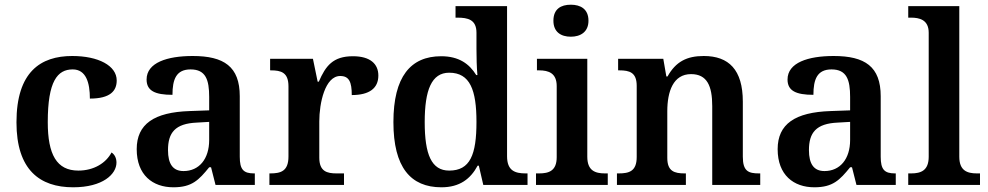

<svg xmlns="http://www.w3.org/2000/svg" viewBox="-20 -786 4200 816"><path d="M291 10C417 10 475 -46 475 -95C475 -113 468 -129 454 -138C431 -94 380 -61 313 -61C221 -61 183 -129 183 -267C183 -441 224 -491 289 -491C346 -491 362 -434 362 -367C449 -367 476 -400 476 -444C476 -507 398 -548 287 -548C153 -548 50 -481 50 -266C50 -64 149 10 291 10Z M717 10C796 10 825 -21 869 -75H877L896 0H1063V-49H1060C1015 -49 999 -65 999 -120V-377C999 -503 932 -548 799 -548C691 -548 603 -520 603 -448C603 -400 639 -383 713 -383C713 -449 729 -491 790 -491C855 -491 869 -446 869 -374V-317L786 -314C635 -309 561 -259 561 -152C561 -42 629 10 717 10ZM760 -59C715 -59 694 -89 694 -148C694 -222 724 -261 817 -265L869 -268V-191C869 -110 826 -59 760 -59Z M1125 0H1442V-49H1411C1370 -49 1337 -57 1337 -116V-270C1337 -347 1361 -463 1426 -463C1464 -463 1475 -437 1475 -382C1550 -382 1588 -411 1588 -465C1588 -514 1554 -547 1480 -547C1395 -547 1364 -506 1335 -439H1330L1310 -536H1128V-487H1131C1175 -487 1206 -478 1206 -419V-121C1206 -58 1173 -49 1128 -49H1125Z M1856 10C1934 10 1980 -26 2010 -82H2015L2034 0H2222V-49H2214C2168 -49 2135 -61 2135 -122V-760H1916V-711H1924C1968 -711 2005 -703 2005 -647V-578C2005 -544 2006 -499 2009 -467H2004C1975 -514 1931 -547 1855 -547C1725 -547 1652 -460 1652 -267C1652 -75 1725 10 1856 10ZM1889 -61C1814 -61 1785 -129 1785 -267C1785 -403 1814 -477 1889 -477C1978 -477 2005 -403 2005 -268C2005 -128 1978 -61 1889 -61Z M2406 -630C2447 -630 2481 -650 2481 -698C2481 -748 2447 -766 2406 -766C2364 -766 2332 -748 2332 -698C2332 -650 2364 -630 2406 -630ZM2258 0H2563V-49H2551C2509 -49 2476 -61 2476 -120V-536H2262V-487H2271C2312 -487 2346 -475 2346 -420V-118C2346 -60 2313 -49 2271 -49H2258Z M2602 0H2895V-49H2890C2846 -49 2816 -58 2816 -115V-313C2816 -397 2841 -471 2917 -471C2985 -471 3007 -421 3007 -335V0H3211V-49H3206C3161 -49 3137 -58 3137 -120V-354C3137 -490 3077 -548 2971 -548C2899 -548 2852 -524 2817 -461H2812L2799 -536H2607V-487H2612C2656 -487 2686 -478 2686 -421V-119C2686 -58 2654 -49 2609 -49H2602Z M3441 10C3520 10 3549 -21 3593 -75H3601L3620 0H3787V-49H3784C3739 -49 3723 -65 3723 -120V-377C3723 -503 3656 -548 3523 -548C3415 -548 3327 -520 3327 -448C3327 -400 3363 -383 3437 -383C3437 -449 3453 -491 3514 -491C3579 -491 3593 -446 3593 -374V-317L3510 -314C3359 -309 3285 -259 3285 -152C3285 -42 3353 10 3441 10ZM3484 -59C3439 -59 3418 -89 3418 -148C3418 -222 3448 -261 3541 -265L3593 -268V-191C3593 -110 3550 -59 3484 -59Z M3840 0H4145V-49H4132C4090 -49 4057 -61 4057 -120V-760H3840V-711H3852C3886 -711 3927 -703 3927 -647V-120C3927 -61 3894 -49 3852 -49H3840Z"/></svg>

Font: Noto Serif Georgian SemiBold
Style: Regular
Weight: 600
Designer: Monotype Design Team, Akaki Razmadze
Foundry: Google LLC
Version: Version 2.003